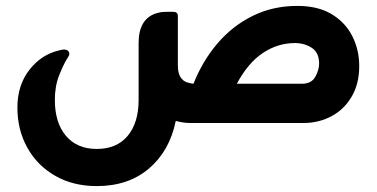

<svg xmlns="http://www.w3.org/2000/svg" viewBox="-20 -417 1277 651"><path d="M988 -397Q1058 -397 1104.5 -369Q1151 -341 1174.5 -294.5Q1198 -248 1198 -193Q1198 -133 1172.5 -89.5Q1147 -46 1104 -23Q1061 0 1010 0H625Q612 0 599.5 -2Q587 -4 576 -7Q555 95 485 154.5Q415 214 308 214Q228 214 167 179Q106 144 72.5 83.5Q39 23 39 -52Q39 -128 79.5 -180Q120 -232 180 -246Q191 -249 196 -249Q215 -249 215 -233Q215 -230 213 -227Q211 -224 208 -219Q195 -198 180.5 -161.5Q166 -125 166 -78Q166 -1 203.5 43.5Q241 88 308 88Q376 88 413 43.5Q450 -1 450 -78V-271Q450 -351 507 -371Q519 -375 528 -376Q537 -377 556 -377H567Q583 -377 583 -363V-196Q583 -169 592 -155.5Q601 -142 613.5 -138Q626 -134 636 -133Q667 -211 718 -270.5Q769 -330 837.5 -363.5Q906 -397 988 -397ZM783 -133H1003Q1036 -133 1049 -156.5Q1062 -180 1062 -201Q1062 -239 1037 -255Q1012 -271 980 -271Q922 -271 871.5 -237.5Q821 -204 783 -133Z"/></svg>

Font: Zain Black
Style: Regular
Weight: 900
Designer: Zain,Boutros
Foundry: Mobile Telecommunications Company (Zain), 2024
Version: Version 1.50; ttfautohint (v1.8.4)